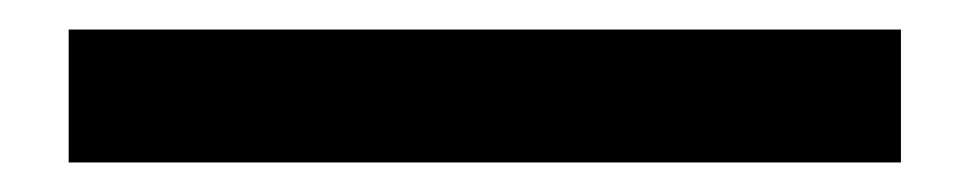

<svg xmlns="http://www.w3.org/2000/svg" viewBox="-20 67 656 130"><path d="M26.5 177V87H590V177Z"/></svg>

Font: Overpass Mono Light SemiBold
Style: Regular
Weight: 600
Monospace: yes
Version: Version 4.000